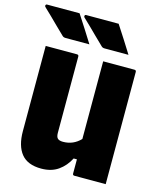

<svg xmlns="http://www.w3.org/2000/svg" viewBox="-154 -1034 940 1139"><g transform="rotate(15 316.0 -464.5)"><path d="M191 -939Q219 -896 244 -857Q269 -818 295 -776H149Q136 -776 129 -783Q97 -814 74.5 -836Q52 -858 32 -878Q12 -898 -15 -923Q-19 -928 -17 -933.5Q-15 -939 -9 -939ZM431 -939Q459 -896 484 -857Q509 -818 535 -776H389Q376 -776 369 -783Q337 -814 314.5 -836Q292 -858 272 -878Q252 -898 225 -923Q221 -928 223 -933.5Q225 -939 231 -939ZM209 10Q125 10 86 -38.5Q47 -87 47 -177V-700H239Q250 -700 250 -689V-221Q250 -196 260 -186.5Q270 -177 293 -177Q356 -177 400 -223V-700H592Q603 -700 603 -689V0H411Q400 0 400 -11V-98H380Q355 -49 313 -19.5Q271 10 209 10Z"/></g></svg>

Font: Recursive Sn Lnr St Blk
Style: Regular
Weight: 900
Version: Version 1.079;hotconv 1.0.112;makeotfexe 2.5.65598; ttfautoh